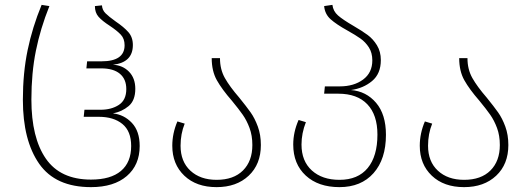

<svg xmlns="http://www.w3.org/2000/svg" viewBox="-20 -759 2178 789"><path d="M74 -349Q74 -459 93.5 -553Q113 -647 151 -739L183 -734Q146 -642 127.5 -550.5Q109 -459 109 -350Q109 -193 168.5 -107Q228 -21 354 -21Q435 -21 477 -56.5Q519 -92 519 -159Q519 -220 483 -249.5Q447 -279 386 -279H324L327 -308H393Q438 -308 468.5 -328Q499 -348 499 -393Q499 -434 472.5 -456Q446 -478 396 -478H335L338 -507H397Q492 -507 492 -573Q492 -600 476.5 -616.5Q461 -633 431 -653Q400 -673 385 -690Q370 -707 370 -734L399 -737Q400 -718 413.5 -704.5Q427 -691 455 -671Q489 -648 507.5 -627Q526 -606 526 -574Q526 -502 444 -493Q484 -491 510 -464.5Q536 -438 536 -394Q536 -346 508.5 -323Q481 -300 444 -293Q490 -288 522 -254Q554 -220 554 -159Q554 -81 501 -35.5Q448 10 354 10Q208 10 141 -86Q74 -182 74 -349Z M963 -358Q993 -321 1010 -297Q1027 -273 1039.5 -239Q1052 -205 1052 -163Q1052 -84 1002 -37Q952 10 870 10Q787 10 737.5 -37Q688 -84 688 -160Q688 -211 709 -260L739 -251Q722 -209 722 -160Q722 -95 762.5 -57.5Q803 -20 870 -20Q940 -20 978.5 -58.5Q1017 -97 1017 -163Q1017 -202 1005.5 -233Q994 -264 977.5 -287.5Q961 -311 933 -345Q892 -392 871 -429.5Q850 -467 850 -520H884Q884 -474 904 -438.5Q924 -403 963 -358Z M1566 -205Q1566 -105 1515 -47.5Q1464 10 1375 10Q1288 10 1236.5 -37.5Q1185 -85 1185 -165Q1185 -216 1207 -266L1237 -257Q1219 -211 1219 -165Q1219 -97 1261.5 -58.5Q1304 -20 1375 -20Q1451 -20 1491 -68.5Q1531 -117 1531 -206Q1531 -287 1489.5 -330.5Q1448 -374 1370 -374H1312L1315 -404H1376Q1434 -404 1472 -432Q1510 -460 1510 -511Q1510 -542 1496 -564Q1482 -586 1461.5 -600.5Q1441 -615 1407 -634Q1362 -659 1338.5 -680Q1315 -701 1312 -734L1346 -739Q1349 -713 1369 -695.5Q1389 -678 1432 -653Q1468 -632 1490.5 -615.5Q1513 -599 1529 -573Q1545 -547 1545 -512Q1545 -456 1509 -426Q1473 -396 1422 -389Q1485 -384 1525.5 -336.5Q1566 -289 1566 -205Z M1980 -358Q2010 -321 2027 -297Q2044 -273 2056.5 -239Q2069 -205 2069 -163Q2069 -84 2019 -37Q1969 10 1887 10Q1804 10 1754.5 -37Q1705 -84 1705 -160Q1705 -211 1726 -260L1756 -251Q1739 -209 1739 -160Q1739 -95 1779.5 -57.5Q1820 -20 1887 -20Q1957 -20 1995.5 -58.5Q2034 -97 2034 -163Q2034 -202 2022.5 -233Q2011 -264 1994.5 -287.5Q1978 -311 1950 -345Q1909 -392 1888 -429.5Q1867 -467 1867 -520H1901Q1901 -474 1921 -438.5Q1941 -403 1980 -358Z"/></svg>

Font: FiraGO UltraLight
Style: Regular
Weight: 200
Designer: bBox Type
Foundry: bBox Type GmbH
Version: Version 1.001